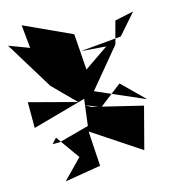

<svg xmlns="http://www.w3.org/2000/svg" viewBox="-88 -811 791 897"><g transform="rotate(-10 307.5 -362.0)"><path d="M310 -414 346 -428 310 -655 75 -739 96 -628 -4 -656 158 -437 273 -340 41 -380 52 -256 303 -350 298 -222 156 -170 121 -167 142 -194 234 -86 151 15 322 -29 297 -196 538 -65 573 -270 329 -307 301 -320 376 -298 478 -392 593 -297 354 -377 491 -575 510 -685 599 -712 522 -607 327 -572 447 -573 288 -442Z"/></g></svg>

Font: Asimov Silicon
Style: Regular
Weight: 400
Designer: Google
Version: Version 2.000980; 2014